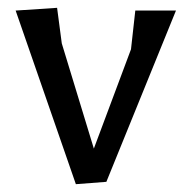

<svg xmlns="http://www.w3.org/2000/svg" viewBox="-20 -466 490 491"><path d="M174 5 20 -439 126 -446 138 -355 220 -86 315 -340 326 -439H430L252 -1Z"/></svg>

Font: Galdeano
Style: Regular
Weight: 400
Designer: Dario Manuel Muhafara
Foundry: Dario Manuel Muhafara
Version: Version 1.001